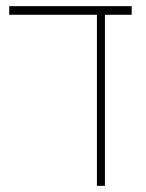

<svg xmlns="http://www.w3.org/2000/svg" viewBox="-20 -604 474 624"><path d="M295 0H321V-556H408V-584H10V-556H295Z"/></svg>

Font: Noto Sans Hebrew SemiCondensed Thin
Style: Regular
Weight: 100
Width: 4
Designer: Monotype Design Team
Foundry: Monotype Imaging Inc.
Version: Version 2.004